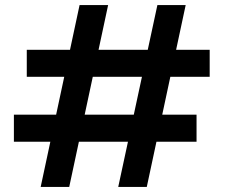

<svg xmlns="http://www.w3.org/2000/svg" viewBox="-20 -740 891 760"><path d="M448 0 603 -720H715L561 0ZM141 0 295 -720H408L254 0ZM35 -179V-286H758V-179ZM86 -436V-543H810V-436Z"/></svg>

Font: DM Sans 24pt SemiBold
Style: Regular
Weight: 600
Designer: Colophon Foundry, Jonny Pinhorn
Foundry: Colophon Foundry
Version: Version 4.004;gftools[0.9.30]